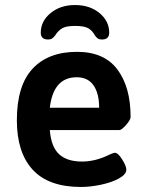

<svg xmlns="http://www.w3.org/2000/svg" viewBox="-20 -736 579 763"><path d="M47 -258Q47 -396 109.5 -463Q172 -530 286 -530Q394 -530 446.5 -460Q499 -390 499 -271Q499 -260 481 -239.5Q463 -219 454 -219H178Q183 -153 214.5 -123.5Q246 -94 306 -94Q360 -94 416 -122Q432 -129 436 -129Q449 -129 465.5 -102.5Q482 -76 482 -62Q482 -43 453 -27Q424 -11 381.5 -2Q339 7 302 7Q173 7 110 -61.5Q47 -130 47 -258ZM374 -308Q374 -365 351.5 -397Q329 -429 285 -429Q192 -429 178 -308ZM414 -606Q414 -579 385 -579Q375 -579 369.5 -582.5Q364 -586 358 -594Q348 -613 332 -623Q316 -633 278 -633Q242 -633 226 -623Q210 -613 199 -595Q193 -587 187 -583Q181 -579 171 -579Q142 -579 142 -606Q142 -652 181 -684Q220 -716 278 -716Q337 -716 375.5 -684Q414 -652 414 -606Z"/></svg>

Font: Asap-SemiBold
Style: Regular
Weight: 600
Designer: Pablo Cosgaya
Foundry: Omnibus-Type
Version: Version 2.000; ttfautohint (v1.8)